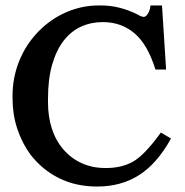

<svg xmlns="http://www.w3.org/2000/svg" viewBox="-20 -682 680 704"><path d="M574 -662 589 -427H550Q521 -520 472.5 -560.5Q424 -601 357 -601Q314 -601 277.5 -584.5Q241 -568 214 -533.5Q187 -499 171.5 -446Q156 -393 156 -320Q156 -313 156 -306Q156 -255 170 -211Q184 -167 212.5 -134Q241 -101 280 -83.5Q319 -66 365 -66Q367 -66 370 -66Q426 -66 467 -89Q509 -112 570 -196L607 -174Q556 -82 490 -40Q424 2 336 2Q259 2 197 -28.5Q135 -59 91 -116Q60 -159 43 -211Q26 -263 26 -321Q26 -326 26 -331Q26 -398 50.5 -458.5Q75 -519 120 -565.5Q165 -612 222.5 -637Q280 -662 341 -662Q346 -662 351 -662Q419 -662 486 -628Q494 -623 499.5 -621.5Q505 -620 507 -620Q512 -620 517 -625Q522 -630 526 -638.5Q530 -647 532 -662Z"/></svg>

Font: New Athena Unicode
Style: Bold
Weight: 700
Designer: J. Rusten 1997; rev. by R. Hancock 2001, 2002, rev. by D. Mastronarde 2002-2021
Foundry: Society for Classical Studies (formerly American Philological Association)
Version: Version 5.008